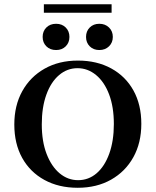

<svg xmlns="http://www.w3.org/2000/svg" viewBox="-20 -865 726 896"><path d="M342.7 11.3Q254 11.3 187.1 -25.4Q120.2 -62.1 83.5 -128.2Q46.8 -194.4 46.8 -283.9Q46.8 -372.6 83.9 -439.5Q121 -506.5 187.9 -544.4Q254.8 -582.3 343.5 -582.3Q432.3 -582.3 499.2 -545.6Q566.1 -508.9 602.8 -442.7Q639.5 -376.6 639.5 -287.1Q639.5 -198.4 602.4 -131.5Q565.3 -64.5 498.4 -26.6Q431.5 11.3 342.7 11.3ZM344.4 -24.2Q393.5 -24.2 431 -56.5Q468.5 -88.7 489.9 -148Q511.3 -207.3 511.3 -286.3Q511.3 -366.1 489.1 -424.6Q466.9 -483.1 428.2 -514.9Q389.5 -546.8 341.9 -546.8Q293.5 -546.8 255.6 -514.5Q217.7 -482.3 196.4 -423.4Q175 -364.5 175 -284.7Q175 -204.8 197.6 -146.4Q220.2 -87.9 258.5 -56Q296.8 -24.2 344.4 -24.2ZM241.9 -631.5Q213.7 -631.5 196.4 -648.8Q179 -666.1 179 -692.7Q179 -719.4 196.4 -736.7Q213.7 -754 241.9 -754Q269.4 -754 286.7 -736.7Q304 -719.4 304 -692.7Q304 -666.1 286.7 -648.8Q269.4 -631.5 241.9 -631.5ZM443.5 -631.5Q416.1 -631.5 398.8 -648.8Q381.5 -666.1 381.5 -692.7Q381.5 -719.4 398.8 -736.7Q416.1 -754 443.5 -754Q471 -754 488.7 -736.7Q506.5 -719.4 506.5 -692.7Q506.5 -666.1 488.7 -648.8Q471 -631.5 443.5 -631.5ZM184.7 -805.6V-845.2H500.8V-805.6Z"/></svg>

Font: Playfair 9pt
Style: Bold
Weight: 700
Designer: Claus Eggers Sørensen
Foundry: Claus Eggers Sørensen
Version: Version 2.203